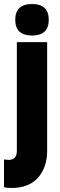

<svg xmlns="http://www.w3.org/2000/svg" viewBox="-39 -784 300 957"><path d="M45 -574H196V-32Q196 50 150.5 101.5Q105 153 17 153Q-6 153 -19 149V11Q-3 13 4 13Q45 13 45 -32ZM37 -685Q37 -764 121 -764Q204 -764 204 -685Q204 -607 121 -607Q37 -607 37 -685Z"/></svg>

Font: Khand Black
Style: Regular
Weight: 900
Designer: Sanchit Sawaria and Jyotish Sonowal (Devanagari), Satya Rajpurohit (Latin)
Foundry: Indian Type Foundry
Version: Version 2.000;PS 1.0;hotconv 1.0.79;makeotf.lib2.5.61930